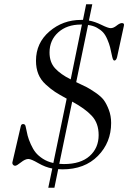

<svg xmlns="http://www.w3.org/2000/svg" viewBox="-20 -787 613 907"><path d="M556 -678Q569 -678 565 -664L533 -517Q529 -501 520 -501Q514 -501 510 -519Q504 -548 500 -564Q496 -580 487 -601Q478 -622 467 -634Q456 -646 438 -656Q420 -666 396 -669L340 -399Q374 -383 389 -375.5Q404 -368 431 -349.5Q458 -331 470.5 -314Q483 -297 494 -268.5Q505 -240 505 -206Q505 -114 442.5 -50.5Q380 13 275 13Q261 13 255 12L237 100H208L227 9Q194 3 160.5 -16.5Q127 -36 114 -36Q99 -36 79 -20Q59 -4 52 -4Q45 -4 41 -9.5Q37 -15 39 -22L78 -190Q80 -201 89 -201Q99 -201 101 -190Q106 -164 110.5 -146.5Q115 -129 125.5 -105.5Q136 -82 148.5 -66.5Q161 -51 182.5 -37Q204 -23 232 -17L295 -321Q260 -340 240 -353Q220 -366 196 -388Q172 -410 161 -437.5Q150 -465 150 -500Q150 -584 213.5 -638.5Q277 -693 363 -693H372L387 -767H416L400 -690Q428 -685 459.5 -669.5Q491 -654 503 -654Q516 -654 531 -666Q546 -678 556 -678ZM314 -412 367 -671H362Q296 -671 255 -634Q214 -597 214 -539Q214 -493 240 -464.5Q266 -436 314 -412ZM446 -149Q446 -205 414 -239.5Q382 -274 321 -307L260 -13Q267 -12 282 -12Q361 -12 403.5 -50Q446 -88 446 -149Z"/></svg>

Font: HK Venetian
Style: Italic
Weight: 400
Italic angle: -12°
Version: Version 1.000;PS 001.000;hotconv 1.0.88;makeotf.lib2.5.64775